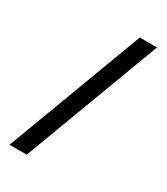

<svg xmlns="http://www.w3.org/2000/svg" viewBox="-196 -811 838 966"><g transform="rotate(30 223.0 -327.5)"><path d="M422 -725 124 70H24L322 -725Z"/></g></svg>

Font: Elaine Sans Medium
Style: Regular
Weight: 500
Designer: Wei Huang
Foundry: Wei Huang
Version: Version 2.001;PS 002.001;hotconv 1.0.88;makeotf.lib2.5.64775